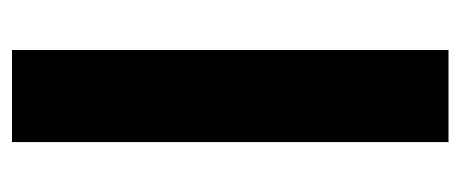

<svg xmlns="http://www.w3.org/2000/svg" viewBox="-244 -524 768 320"><g transform="rotate(90 140.0 -364.0)"><path d="M216.8 -727.5V0H63.3V-727.5Z"/></g></svg>

Font: Inter
Style: Regular
Weight: 400
Designer: Rasmus Andersson
Foundry: rsms
Version: Version 4.000;git-8c9346024